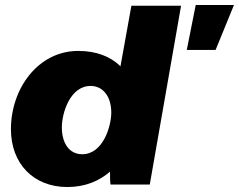

<svg xmlns="http://www.w3.org/2000/svg" viewBox="-20 -743 962 773"><path d="M425 0H583L709 -720H509L465 -476C426 -515 368 -538 295 -538C133 -538 24 -386 24 -223C24 -84 115 10 251 10C324 10 380 -15 423 -52C423 -32 423 -11 425 0ZM345 -397C395 -397 428 -354 428 -290C428 -235 395 -122 311 -122C260 -122 229 -165 229 -230C229 -288 262 -397 345 -397ZM732 -542H848L922 -723H768Z"/></svg>

Font: Fixel Display Black
Style: Italic
Weight: 900
Italic angle: -10°
Designer: AlfaBravo + MacPaw
Foundry: Kyrylo Tkachov, Marchela Mozhyna, Serhii Makarenko, Maria Weinstein, Zakhar Kryvoshyya
Version: Version 1.210;Glyphs 3.2 (3217)